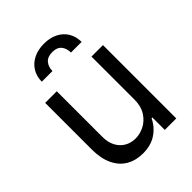

<svg xmlns="http://www.w3.org/2000/svg" viewBox="-215 -862 982 982"><g transform="rotate(-45 276.5 -371.0)"><path d="M402.3 -530.3H485.4V0H402.3V-89.8H396.5Q376 -46.4 336.2 -19.8Q296.4 6.8 239.3 6.8Q188 6.8 149.4 -15.4Q110.8 -37.6 89.1 -82.5Q67.4 -127.4 67.4 -193.4V-530.3H151.4V-199.2Q151.4 -161.6 166 -133.3Q180.7 -105 206.8 -89.6Q232.9 -74.2 266.6 -74.2Q298.3 -74.2 329.8 -90.3Q361.3 -106.4 381.8 -138.9Q402.3 -171.4 402.3 -217.8ZM277.3 -749Q320.8 -749 353 -732.4Q385.3 -715.8 402.6 -686.3Q419.9 -656.7 419.9 -619.1H342.8Q342.8 -649.9 326.7 -669.2Q310.5 -688.5 277.3 -688.5Q242.2 -688.5 225.6 -668.7Q209 -648.9 209 -619.1H131.8Q131.8 -656.7 149.7 -686.3Q167.5 -715.8 200.4 -732.4Q233.4 -749 277.3 -749Z"/></g></svg>

Font: Pretendard
Style: Regular
Weight: 400
Designer: Base glyphs from Inter by Rasmus Andersson; Hangeul glyphs from Noto Sans CJK(Source Han Sans) by Jang Soo-young and Kan
Foundry: Kil Hyung-jin
Version: Version 1.309